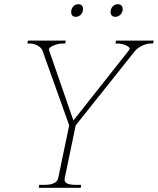

<svg xmlns="http://www.w3.org/2000/svg" viewBox="-20 -893 751 913"><path d="M319 -843Q322 -857 331 -865Q340 -873 352 -873Q363 -873 369 -867Q375 -861 375 -851Q375 -846 374 -843Q372 -829 362 -821Q352 -813 340 -813Q328 -813 322.5 -821Q317 -829 319 -843ZM506 -835Q506 -852 516 -862.5Q526 -873 540 -873Q553 -873 559 -865Q565 -857 563 -843Q560 -829 550 -821Q540 -813 528 -813Q518 -813 512 -819Q506 -825 506 -835ZM166 -14H192Q250 -14 257 -47L309 -297L182 -652Q178 -665 160 -675.5Q142 -686 124 -686H110L113 -700H293L290 -686H276Q259 -686 237 -677.5Q215 -669 213 -659Q211 -657 213 -655L329 -320L594 -655Q603 -666 581.5 -676Q560 -686 540 -686H529L532 -700H711L708 -686H695Q677 -686 655.5 -675.5Q634 -665 623 -652L340 -297L288 -47Q284 -29 297.5 -21.5Q311 -14 340 -14H366L364 0H164Z"/></svg>

Font: Taviraj Thin
Style: Italic
Weight: 250
Italic angle: -12°
Designer: Katatrad Team
Foundry: CadsonDemak
Version: Version 1.001